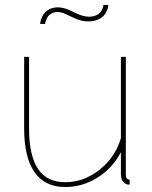

<svg xmlns="http://www.w3.org/2000/svg" viewBox="-20 -750 616 780"><path d="M213.9 -701.2Q199.2 -701.2 188.2 -694.6Q177.2 -688 172.4 -679Q167.5 -669.9 165.3 -663.1Q163.1 -656.2 163.1 -652.8H143.1Q143.1 -656.2 144.3 -662.4Q145.5 -668.5 149.9 -679Q154.3 -689.5 161.6 -698.2Q168.9 -707 183.1 -713.6Q197.3 -720.2 215.8 -720.2Q241.7 -720.2 278.6 -701.2Q315.4 -682.1 340.8 -682.1Q356.4 -682.1 368.2 -686.8Q379.9 -691.4 385.5 -697.8Q391.1 -704.1 394.8 -711.7Q398.4 -719.2 399.2 -723.4Q399.9 -727.5 399.9 -730H419.9Q419.9 -726.1 418.7 -719.7Q417.5 -713.4 412.4 -702.9Q407.2 -692.4 399.2 -684.1Q391.1 -675.8 375.2 -669.4Q359.4 -663.1 338.9 -663.1Q314 -663.1 291.3 -672.6Q268.6 -682.1 249.5 -691.7Q230.5 -701.2 213.9 -701.2ZM78.1 -228V-519H98.1V-228Q98.1 -117.7 134.5 -63.7Q170.9 -9.8 245.1 -9.8Q320.3 -9.8 384.3 -60.3Q448.2 -110.8 471.2 -189V-519H491.2V-40Q491.2 -20 506.8 -20V0Q496.1 0 493.2 -2Q483.4 -5.4 477.3 -16.1Q471.2 -26.9 471.2 -40V-131.8Q437.5 -66.9 376.2 -28.6Q314.9 9.8 245.1 9.8Q162.6 9.8 120.4 -50.3Q78.1 -110.4 78.1 -228Z"/></svg>

Font: Rawline Thin
Style: Regular
Weight: 250
Designer: Matt McInerney, Pablo Impallari, Rodrigo Fuenzalida
Foundry: Matt McInerney, Pablo Impallari, Rodrigo Fuenzalida
Version: Version 4.020;PS 004.020;hotconv 1.0.88;makeotf.lib2.5.64775